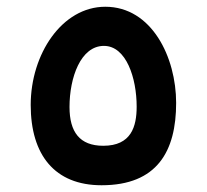

<svg xmlns="http://www.w3.org/2000/svg" viewBox="-20 -547 612 569"><path d="M281 2C446 2 502 -99 502 -242C502 -377 430 -527 292 -527C164 -527 71 -387 71 -236C71 -88 142 2 281 2ZM286 -115C216 -115 186 -156 186 -230C186 -317 219 -411 288 -411C354 -411 385 -316 385 -231C385 -172 369 -115 286 -115Z"/></svg>

Font: Noto Sans Arabic SemBd
Style: Regular
Weight: 600
Designer: Monotype Design Team, Nadine Chahine, Nizar Qandah and Khaled Hosny
Foundry: Monotype Imaging Inc.
Version: Version 2.012